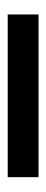

<svg xmlns="http://www.w3.org/2000/svg" viewBox="174 -214 122 511"><g transform="rotate(-90 235.5 41.0)"><path d="M19 0V82H452V0Z"/></g></svg>

Font: Quattrocento Sans
Style: Bold
Weight: 700
Designer: Pablo Impallari
Foundry: Pablo Impallari, Igino Marini, Brenda Gallo
Version: Version 2.000